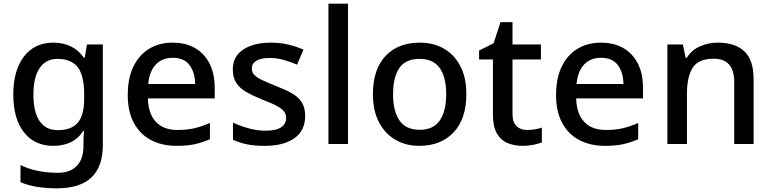

<svg xmlns="http://www.w3.org/2000/svg" viewBox="-20 -780 4182 1040"><path d="M269 -549Q376 -549 434 -468H439L451 -539H537V7Q537 122 475.5 181Q414 240 288 240Q229 240 180.5 232Q132 224 91 207V114Q177 156 294 156Q360 156 396 118.5Q432 81 432 13V-5Q432 -18 433 -39Q434 -60 435 -71H431Q404 -29 363 -9.5Q322 10 269 10Q167 10 109.5 -63.5Q52 -137 52 -268Q52 -398 109.5 -473.5Q167 -549 269 -549ZM291 -461Q228 -461 194.5 -411Q161 -361 161 -267Q161 -173 194.5 -124Q228 -75 293 -75Q367 -75 401.5 -115.5Q436 -156 436 -248V-268Q436 -371 401 -416Q366 -461 291 -461Z M915 -549Q1021 -549 1082 -483.5Q1143 -418 1143 -305V-247H781Q783 -164 824.5 -120Q866 -76 941 -76Q993 -76 1033.5 -85.5Q1074 -95 1117 -114V-26Q1076 -8 1035 1Q994 10 937 10Q858 10 798.5 -21Q739 -52 705.5 -113.5Q672 -175 672 -265Q672 -356 702.5 -419Q733 -482 787.5 -515.5Q842 -549 915 -549ZM915 -467Q858 -467 823.5 -430Q789 -393 783 -325H1037Q1036 -388 1006.5 -427.5Q977 -467 915 -467Z M1633 -152Q1633 -73 1575 -31.5Q1517 10 1414 10Q1357 10 1316.5 1.5Q1276 -7 1242 -23V-116Q1277 -99 1324.5 -85.5Q1372 -72 1417 -72Q1477 -72 1503.5 -91Q1530 -110 1530 -142Q1530 -160 1520 -174.5Q1510 -189 1482.5 -204.5Q1455 -220 1402 -240Q1350 -261 1314.5 -281.5Q1279 -302 1260 -330.5Q1241 -359 1241 -404Q1241 -474 1297.5 -511.5Q1354 -549 1447 -549Q1496 -549 1539.5 -539Q1583 -529 1624 -511L1589 -430Q1554 -445 1517 -455.5Q1480 -466 1442 -466Q1394 -466 1369 -451Q1344 -436 1344 -409Q1344 -390 1356 -376Q1368 -362 1396.5 -348Q1425 -334 1475 -314Q1525 -295 1560.5 -275Q1596 -255 1614.5 -226Q1633 -197 1633 -152Z M1865 0H1759V-760H1865Z M2506 -270Q2506 -136 2437 -63Q2368 10 2251 10Q2178 10 2121.5 -23Q2065 -56 2032.5 -118.5Q2000 -181 2000 -270Q2000 -404 2068 -476.5Q2136 -549 2254 -549Q2328 -549 2384.5 -516.5Q2441 -484 2473.5 -422Q2506 -360 2506 -270ZM2109 -270Q2109 -179 2143.5 -128Q2178 -77 2253 -77Q2328 -77 2362.5 -128Q2397 -179 2397 -270Q2397 -362 2362 -411.5Q2327 -461 2252 -461Q2177 -461 2143 -411.5Q2109 -362 2109 -270Z M2834 -76Q2855 -76 2877 -79.5Q2899 -83 2915 -89V-9Q2897 -1 2868.5 4.5Q2840 10 2811 10Q2767 10 2730 -5Q2693 -20 2671.5 -57Q2650 -94 2650 -160V-458H2575V-506L2654 -546L2691 -660H2756V-539H2910V-458H2756V-162Q2756 -118 2777.5 -97Q2799 -76 2834 -76Z M3235 -549Q3341 -549 3402 -483.5Q3463 -418 3463 -305V-247H3101Q3103 -164 3144.5 -120Q3186 -76 3261 -76Q3313 -76 3353.5 -85.5Q3394 -95 3437 -114V-26Q3396 -8 3355 1Q3314 10 3257 10Q3178 10 3118.5 -21Q3059 -52 3025.5 -113.5Q2992 -175 2992 -265Q2992 -356 3022.5 -419Q3053 -482 3107.5 -515.5Q3162 -549 3235 -549ZM3235 -467Q3178 -467 3143.5 -430Q3109 -393 3103 -325H3357Q3356 -388 3326.5 -427.5Q3297 -467 3235 -467Z M3868 -549Q3962 -549 4012 -502Q4062 -455 4062 -351V0H3957V-336Q3957 -462 3846 -462Q3763 -462 3732 -413Q3701 -364 3701 -272V0H3595V-539H3679L3694 -467H3700Q3726 -509 3771.5 -529Q3817 -549 3868 -549Z"/></svg>

Font: Noto Sans Gurmukhi Medium
Style: Regular
Weight: 500
Designer: Jelle Bosma - Monotype Design Team
Foundry: Monotype Imaging Inc.
Version: Version 2.004; ttfautohint (v1.8.4.7-5d5b)